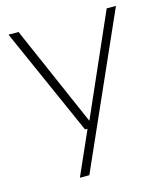

<svg xmlns="http://www.w3.org/2000/svg" viewBox="-113 -626 801 932"><g transform="rotate(-15 287.5 -160.0)"><path d="M257.5 0 17.5 -540.5H68L288.5 -35L511 -540.5H557.5L220 220H172.5L270 0Z"/></g></svg>

Font: Encode Sans Exp XLt
Style: Regular
Weight: 200
Width: 7
Designer: Multiple Designers
Foundry: Impallari Type
Version: Version 3.002; ttfautohint (v1.8.3) -l 8 -r 50 -G 200 -x 14 